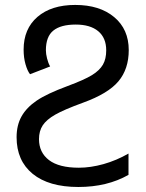

<svg xmlns="http://www.w3.org/2000/svg" viewBox="-20 -744 589 774"><path d="M285.2 -645Q225.1 -645 195.1 -620.8Q165 -596.7 165 -541Q165 -526.9 169.7 -508.3Q174.3 -489.7 182.1 -476.1L101.1 -444.8Q90.3 -458.5 82.8 -485.1Q75.2 -511.7 75.2 -543.9Q75.2 -627.9 131.1 -676Q187 -724.1 283.2 -724.1Q381.8 -724.1 440.4 -675Q499 -626 499 -542Q499 -465.8 457.5 -416.3Q416 -366.7 314.9 -330.1Q237.3 -301.8 202.4 -281.7Q167.5 -261.7 152.3 -238.8Q137.2 -215.8 137.2 -183.1Q137.2 -129.4 177.5 -98.6Q217.8 -67.9 297.9 -67.9Q345.2 -67.9 397.5 -82.5Q449.7 -97.2 498 -125V-39.1Q412.1 9.8 295.9 9.8Q176.8 9.8 111.8 -43.2Q46.9 -96.2 46.9 -190.9Q46.9 -239.3 66.9 -274.9Q86.9 -310.5 127.9 -338.4Q168.9 -366.2 252 -397Q320.3 -422.4 350.8 -441.2Q381.3 -460 394.8 -483.2Q408.2 -506.3 408.2 -541Q408.2 -591.3 376 -618.2Q343.8 -645 285.2 -645Z"/></svg>

Font: Noto Sans Southeast Asian
Style: Regular
Weight: 400
Designer: Monotype Design Team
Foundry: Monotype Imaging Inc.
Version: Version 1.06 uh; ttfautohint (v1.4.1)